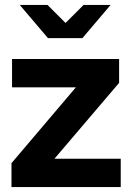

<svg xmlns="http://www.w3.org/2000/svg" viewBox="-20 -761 539 781"><path d="M26.7 0V-97.3L288.6 -405.7H29V-521H464.5V-424L201.6 -115.4H471.1V0ZM173.2 -740.9 246.6 -667.6 320 -740.9H429.9L315.2 -605.9H175.1L60.4 -740.9Z"/></svg>

Font: Red Hat Display VF
Style: Regular
Weight: 300
Designer: Pentagram, MCKL
Foundry: Pentagram, MCKL
Version: Version 1.023